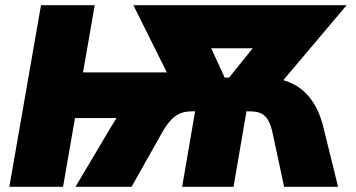

<svg xmlns="http://www.w3.org/2000/svg" viewBox="-20 -720 1374 740"><path d="M223 0 269 -265H429C422 -254 415 -243 408 -231L271 0H487L603 -206C645 -281 678 -291 726 -291H732L682 0H880L930 -291H938C986 -291 1015 -281 1031 -206L1075 0H1283L1226 -231C1206 -313 1161 -386 1072 -411L1316 -700H494L623 -441H300L345 -700H138L16 0ZM794 -534H954L863 -421H846Z"/></svg>

Font: Fixel Display Black
Style: Italic
Weight: 900
Italic angle: -10°
Designer: AlfaBravo + MacPaw
Foundry: Kyrylo Tkachov, Marchela Mozhyna, Serhii Makarenko, Maria Weinstein, Zakhar Kryvoshyya
Version: Version 1.210;Glyphs 3.2 (3217)